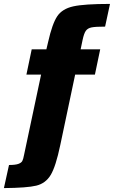

<svg xmlns="http://www.w3.org/2000/svg" viewBox="-87 -762 582 981"><path d="M36 29 123 -381H48L75 -510H150L159 -548Q180 -641 205.5 -679Q231 -717 287.5 -729.5Q344 -742 475 -742L450 -626Q401 -626 381 -622Q361 -618 351.5 -604.5Q342 -591 335 -558L325 -510H425L398 -381H297L221 -21Q198 89 172 132Q146 175 98.5 186.5Q51 198 -67 199L-41 81Q-9 81 6.5 75.5Q22 70 27 60.5Q32 51 36 29Z"/></svg>

Font: Saira Semi Condensed ExtraBold
Style: Italic
Weight: 800
Width: 4
Italic angle: -12°
Designer: Hector Gatti with collaboration of the Omnibus-Type team
Foundry: Omnibus-Type
Version: Version 1.001; ttfautohint (v1.8)